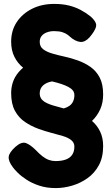

<svg xmlns="http://www.w3.org/2000/svg" viewBox="-20 -740 571 981"><path d="M265 221Q218 221 180.5 208.5Q143 196 115.5 178Q88 160 70.5 142.5Q53 125 46 115Q22 83 24.5 61Q27 39 59 10Q91 -18 114 -8.5Q137 1 163 27Q181 46 197 58.5Q213 71 229.5 77Q246 83 263 83Q295 83 316.5 75Q338 67 349 50.5Q360 34 360 9Q360 -11 344 -24Q328 -37 301 -45Q274 -53 241.5 -61.5Q209 -70 176 -82Q140 -95 108 -116.5Q76 -138 56.5 -173.5Q37 -209 37 -264Q37 -290 44 -314Q51 -338 65 -358Q79 -378 98 -394Q70 -417 53.5 -450Q37 -483 37 -527Q37 -584 65.5 -627Q94 -670 143.5 -695Q193 -720 257 -720Q299 -720 331.5 -712Q364 -704 391.5 -689.5Q419 -675 444 -655Q470 -631 471.5 -613.5Q473 -596 450 -565Q426 -531 402.5 -526.5Q379 -522 349 -543Q339 -552 327.5 -561Q316 -570 299 -575.5Q282 -581 256 -581Q236 -581 219 -574.5Q202 -568 192.5 -556Q183 -544 183 -526Q183 -502 200.5 -488.5Q218 -475 247 -466.5Q276 -458 310.5 -450.5Q345 -443 379.5 -430.5Q414 -418 443 -397.5Q472 -377 489.5 -343.5Q507 -310 507 -257Q507 -215 492 -181.5Q477 -148 450 -122Q476 -100 491.5 -68Q507 -36 507 6Q507 64 485 104.5Q463 145 427 170.5Q391 196 348.5 208.5Q306 221 265 221ZM306 -186Q323 -191 335 -199.5Q347 -208 353.5 -222Q360 -236 360 -254Q360 -268 352 -278Q344 -288 329 -296Q314 -304 293 -311Q272 -318 246 -324Q217 -319 200 -303.5Q183 -288 183 -263Q183 -249 189 -238.5Q195 -228 206.5 -220.5Q218 -213 234 -207Q250 -201 268 -196.5Q286 -192 306 -186Z"/></svg>

Font: Fredoka SemiBold
Style: Regular
Weight: 600
Designer: Ben Nathan
Foundry: Milena B. Brandão, Ben Nathan
Version: Version 2.001